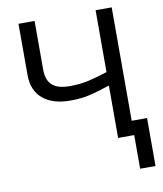

<svg xmlns="http://www.w3.org/2000/svg" viewBox="-96 -791 895 1057"><g transform="rotate(-10 351.5 -263.0)"><path d="M601 -714V-80H687V188H601V0H511V-293Q453 -273 402.5 -260.5Q352 -248 290 -248Q190 -248 135 -294.5Q80 -341 80 -429V-714H170V-442Q170 -384 200.5 -355.5Q231 -327 299 -327Q358 -327 405 -338Q452 -349 511 -368V-714Z"/></g></svg>

Font: Noto IKEA Simplified Chinese
Style: Regular
Weight: 400
Designer: Monotype Design Team
Foundry: Monotype Imaging Inc.
Version: Version 1.100